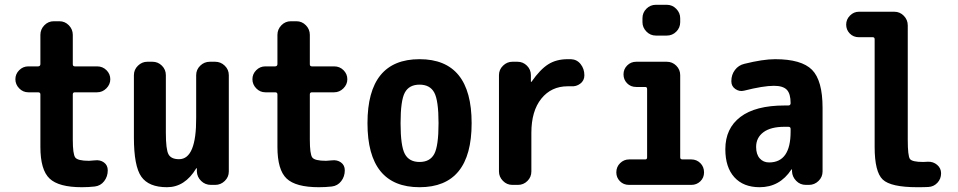

<svg xmlns="http://www.w3.org/2000/svg" viewBox="-20 -780 4040 810"><path d="M295.9 -390.6Q287.1 -390.6 287.1 -381.8V-190.4Q287.1 -129.9 297.4 -115.7Q307.6 -101.6 355.5 -101.6Q362.3 -101.6 379.9 -103.5Q402.3 -106.4 418.5 -94.7Q434.6 -83 434.6 -61.5Q434.6 -35.2 419.4 -15.6Q404.3 3.9 379.9 6.8Q353.5 9.8 325.2 9.8Q227.5 9.8 189 -26.9Q150.4 -63.5 150.4 -160.2V-381.8Q150.4 -390.6 140.6 -390.6H99.6Q77.1 -390.6 61 -407.2Q44.9 -423.8 44.9 -445.8Q44.9 -467.8 61 -483.9Q77.1 -500 99.6 -500H140.6Q149.4 -500 150.4 -508.8V-632.8Q150.4 -656.2 167 -673.3Q183.6 -690.4 207 -690.4H230.5Q253.9 -690.4 270.5 -673.3Q287.1 -656.2 287.1 -632.8V-508.8Q287.1 -500 295.9 -500H389.6Q413.1 -500 429.2 -483.9Q445.3 -467.8 445.3 -445.8Q445.3 -423.8 428.7 -407.2Q412.1 -390.6 389.6 -390.6Z M887.7 -519.5Q911.1 -519.5 928.2 -502.9Q945.3 -486.3 945.3 -462.9V-56.6Q945.3 -33.2 928.2 -16.6Q911.1 0 887.7 0H870.1Q845.7 0 828.6 -16.6Q811.5 -33.2 810.5 -56.6V-69.3Q810.5 -70.3 809.6 -70.3Q807.6 -70.3 807.6 -69.3Q759.8 9.8 684.6 9.8Q607.4 9.8 576.2 -34.7Q544.9 -79.1 544.9 -200.2V-462.9Q544.9 -486.3 562 -502.9Q579.1 -519.5 601.6 -519.5H623Q646.5 -519.5 663.1 -502.9Q679.7 -486.3 679.7 -462.9V-219.7Q679.7 -149.4 690.9 -128.9Q702.1 -108.4 735.4 -108.4Q808.6 -108.4 807.6 -283.2V-462.9Q807.6 -486.3 824.7 -502.9Q841.8 -519.5 865.2 -519.5Z M1295.9 -390.6Q1287.1 -390.6 1287.1 -381.8V-190.4Q1287.1 -129.9 1297.4 -115.7Q1307.6 -101.6 1355.5 -101.6Q1362.3 -101.6 1379.9 -103.5Q1402.3 -106.4 1418.5 -94.7Q1434.6 -83 1434.6 -61.5Q1434.6 -35.2 1419.4 -15.6Q1404.3 3.9 1379.9 6.8Q1353.5 9.8 1325.2 9.8Q1227.5 9.8 1189 -26.9Q1150.4 -63.5 1150.4 -160.2V-381.8Q1150.4 -390.6 1140.6 -390.6H1099.6Q1077.1 -390.6 1061 -407.2Q1044.9 -423.8 1044.9 -445.8Q1044.9 -467.8 1061 -483.9Q1077.1 -500 1099.6 -500H1140.6Q1149.4 -500 1150.4 -508.8V-632.8Q1150.4 -656.2 1167 -673.3Q1183.6 -690.4 1207 -690.4H1230.5Q1253.9 -690.4 1270.5 -673.3Q1287.1 -656.2 1287.1 -632.8V-508.8Q1287.1 -500 1295.9 -500H1389.6Q1413.1 -500 1429.2 -483.9Q1445.3 -467.8 1445.3 -445.8Q1445.3 -423.8 1428.7 -407.2Q1412.1 -390.6 1389.6 -390.6Z M1688 -130.4Q1706.1 -96.7 1750 -96.7Q1793.9 -96.7 1812 -130.4Q1830.1 -164.1 1830.1 -260.3Q1830.1 -356.4 1812 -389.6Q1793.9 -422.9 1750 -422.9Q1706.1 -422.9 1688 -389.6Q1669.9 -356.4 1669.9 -260.3Q1669.9 -164.1 1688 -130.4ZM1530.3 -260.3Q1530.3 -530.3 1750 -530.3Q1969.7 -530.3 1969.7 -260.3Q1969.7 9.8 1750 9.8Q1530.3 9.8 1530.3 -260.3Z M2388.7 -530.3Q2414.1 -529.3 2429.7 -509.3Q2445.3 -489.3 2445.3 -462.9V-461.9Q2445.3 -440.4 2428.2 -427.2Q2411.1 -414.1 2388.7 -416H2375Q2305.7 -416 2263.7 -363.8Q2221.7 -311.5 2221.7 -219.7V-56.6Q2221.7 -33.2 2205.1 -16.6Q2188.5 0 2165 0H2141.6Q2118.2 0 2101.6 -17.1Q2085 -34.2 2085 -56.6V-462.9Q2085 -486.3 2102.1 -502.9Q2119.1 -519.5 2141.6 -519.5H2163.1Q2186.5 -519.5 2203.1 -502.9Q2219.7 -486.3 2219.7 -462.9V-435.5Q2219.7 -434.6 2220.7 -434.6Q2222.7 -434.6 2222.7 -435.5Q2258.8 -487.3 2293 -508.8Q2327.1 -530.3 2375 -530.3Z M2896.5 -107.4Q2918.9 -107.4 2934.6 -91.8Q2950.2 -76.2 2950.2 -52.7Q2950.2 -30.3 2934.6 -15.1Q2918.9 0 2896.5 0H2633.8Q2610.4 0 2595.2 -15.6Q2580.1 -31.2 2580.1 -52.7Q2580.1 -76.2 2596.2 -91.8Q2612.3 -107.4 2633.8 -107.4H2702.1Q2710 -107.4 2710 -116.2V-404.3Q2710 -413.1 2702.1 -413.1H2664.1Q2640.6 -413.1 2625.5 -428.7Q2610.4 -444.3 2610.4 -466.3Q2610.4 -488.3 2626 -503.9Q2641.6 -519.5 2664.1 -519.5H2793Q2816.4 -519.5 2833 -502.9Q2849.6 -486.3 2849.6 -462.9V-116.2Q2849.6 -107.4 2859.4 -107.4ZM2747.1 -759.8H2793Q2816.4 -759.8 2833 -742.7Q2849.6 -725.6 2849.6 -703.1V-686.5Q2849.6 -663.1 2833 -646.5Q2816.4 -629.9 2793 -629.9H2747.1Q2723.6 -629.9 2707 -647Q2690.4 -664.1 2690.4 -686.5V-703.1Q2690.4 -726.6 2707 -743.2Q2723.6 -759.8 2747.1 -759.8Z M3315.4 -224.6V-236.3Q3315.4 -245.1 3305.7 -245.1H3290Q3231.4 -245.1 3200.7 -222.2Q3169.9 -199.2 3169.9 -160.2Q3169.9 -128.9 3185.1 -111.8Q3200.2 -94.7 3224.6 -94.7Q3315.4 -94.7 3315.4 -224.6ZM3250 -530.3Q3361.3 -530.3 3405.8 -485.4Q3450.2 -440.4 3450.2 -325.2V-56.6Q3450.2 -33.2 3433.1 -16.6Q3416 0 3392.6 0H3379.9Q3355.5 0 3338.9 -17.1Q3322.3 -34.2 3321.3 -56.6V-64.5Q3321.3 -65.4 3320.3 -65.4Q3318.4 -65.4 3318.4 -64.5Q3269.5 9.8 3184.6 9.8Q3116.2 9.8 3078.1 -32.2Q3040 -74.2 3040 -150.4Q3040 -238.3 3103.5 -286.6Q3167 -335 3290 -335H3305.7Q3314.5 -335 3315.4 -343.8V-344.7Q3315.4 -384.8 3299.3 -401.4Q3283.2 -418 3245.1 -418Q3200.2 -418 3119.1 -397.5Q3099.6 -392.6 3082.5 -404.3Q3065.4 -416 3065.4 -436.5V-438.5Q3065.4 -464.8 3080.6 -484.9Q3095.7 -504.9 3120.1 -510.7Q3199.2 -530.3 3250 -530.3Z M3894.5 -97.7Q3917 -98.6 3933.6 -84.5Q3950.2 -70.3 3950.2 -48.8Q3950.2 -25.4 3934.6 -8.8Q3918.9 7.8 3896.5 8.8Q3881.8 9.8 3849.6 9.8Q3738.3 9.8 3704.1 -22.5Q3669.9 -54.7 3669.9 -160.2V-614.3Q3669.9 -623 3662.1 -623H3603.5Q3580.1 -623 3564.9 -638.7Q3549.8 -654.3 3549.8 -676.3Q3549.8 -698.2 3565.9 -714.4Q3582 -730.5 3603.5 -730.5H3752.9Q3776.4 -730.5 3793 -713.4Q3809.6 -696.3 3809.6 -672.9V-190.4Q3809.6 -122.1 3818.8 -109.4Q3828.1 -96.7 3875 -96.7Q3877.9 -96.7 3884.3 -97.2Q3890.6 -97.7 3894.5 -97.7Z"/></svg>

Font: Rounded Mgen+ 1m bold
Style: Bold
Weight: 700
Designer: [Source Han Sans]
Ryoko NISHIZUKA  (kana & ideographs); Paul D. Hunt (Latin, Greek & Cyrillic); Wenlong ZHANG  (bopomofo
Version: Version 1.059.20150602